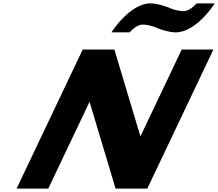

<svg xmlns="http://www.w3.org/2000/svg" viewBox="-20 -1119 1294 1139"><path d="M908.7 -954C908.7 -954 974.5 -927 1021.7 -927C1146.4 -927 1254.2 -1099 1254.2 -1099H1145.8C1145.8 -1099 1108.2 -1053 1069.5 -1053C1025.9 -1053 986.6 -1072 986.6 -1072C986.6 -1072 920.7 -1099 873.6 -1099C748.9 -1099 641.1 -927 641.1 -927H749.4C749.4 -927 787 -973 825.8 -973C869.3 -973 908.7 -954 908.7 -954ZM509.8 -512H512.2L665.7 0H853.7L1245.9 -825H1057.9L814.5 -313H812L658.6 -825H470.6L78.3 0H266.3Z"/></svg>

Font: Hussar
Style: BdSuprExtOblFive
Weight: 700
Foundry: Cannot Into Space Fonts
Version: Version 2.00